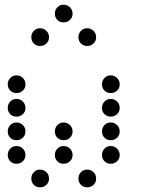

<svg xmlns="http://www.w3.org/2000/svg" viewBox="-20 -808 640 815"><path d="M249 -788Q234 -788 223.5 -777Q213 -766 213 -751V-749Q213 -734 223.5 -723.5Q234 -713 249 -713H251Q266 -713 277 -723.5Q288 -734 288 -749V-751Q288 -766 277 -777Q266 -788 251 -788ZM149 -688Q134 -688 123.5 -677Q113 -666 113 -651V-649Q113 -634 123.5 -623.5Q134 -613 149 -613H151Q166 -613 177 -623.5Q188 -634 188 -649V-651Q188 -666 177 -677Q166 -688 151 -688ZM349 -688Q334 -688 323.5 -677Q313 -666 313 -651V-649Q313 -634 323.5 -623.5Q334 -613 349 -613H351Q366 -613 377 -623.5Q388 -634 388 -649V-651Q388 -666 377 -677Q366 -688 351 -688ZM49 -488Q34 -488 23.5 -477Q13 -466 13 -451V-449Q13 -434 23.5 -423.5Q34 -413 49 -413H51Q66 -413 77 -423.5Q88 -434 88 -449V-451Q88 -466 77 -477Q66 -488 51 -488ZM449 -488Q434 -488 423.5 -477Q413 -466 413 -451V-449Q413 -434 423.5 -423.5Q434 -413 449 -413H451Q466 -413 477 -423.5Q488 -434 488 -449V-451Q488 -466 477 -477Q466 -488 451 -488ZM49 -388Q34 -388 23.5 -377Q13 -366 13 -351V-349Q13 -334 23.5 -323.5Q34 -313 49 -313H51Q66 -313 77 -323.5Q88 -334 88 -349V-351Q88 -366 77 -377Q66 -388 51 -388ZM449 -388Q434 -388 423.5 -377Q413 -366 413 -351V-349Q413 -334 423.5 -323.5Q434 -313 449 -313H451Q466 -313 477 -323.5Q488 -334 488 -349V-351Q488 -366 477 -377Q466 -388 451 -388ZM49 -288Q34 -288 23.5 -277Q13 -266 13 -251V-249Q13 -234 23.5 -223.5Q34 -213 49 -213H51Q66 -213 77 -223.5Q88 -234 88 -249V-251Q88 -266 77 -277Q66 -288 51 -288ZM249 -288Q234 -288 223.5 -277Q213 -266 213 -251V-249Q213 -234 223.5 -223.5Q234 -213 249 -213H251Q266 -213 277 -223.5Q288 -234 288 -249V-251Q288 -266 277 -277Q266 -288 251 -288ZM449 -288Q434 -288 423.5 -277Q413 -266 413 -251V-249Q413 -234 423.5 -223.5Q434 -213 449 -213H451Q466 -213 477 -223.5Q488 -234 488 -249V-251Q488 -266 477 -277Q466 -288 451 -288ZM49 -188Q34 -188 23.5 -177Q13 -166 13 -151V-149Q13 -134 23.5 -123.5Q34 -113 49 -113H51Q66 -113 77 -123.5Q88 -134 88 -149V-151Q88 -166 77 -177Q66 -188 51 -188ZM249 -188Q234 -188 223.5 -177Q213 -166 213 -151V-149Q213 -134 223.5 -123.5Q234 -113 249 -113H251Q266 -113 277 -123.5Q288 -134 288 -149V-151Q288 -166 277 -177Q266 -188 251 -188ZM449 -188Q434 -188 423.5 -177Q413 -166 413 -151V-149Q413 -134 423.5 -123.5Q434 -113 449 -113H451Q466 -113 477 -123.5Q488 -134 488 -149V-151Q488 -166 477 -177Q466 -188 451 -188ZM149 -88Q134 -88 123.5 -77Q113 -66 113 -51V-49Q113 -34 123.5 -23.5Q134 -13 149 -13H151Q166 -13 177 -23.5Q188 -34 188 -49V-51Q188 -66 177 -77Q166 -88 151 -88ZM349 -88Q334 -88 323.5 -77Q313 -66 313 -51V-49Q313 -34 323.5 -23.5Q334 -13 349 -13H351Q366 -13 377 -23.5Q388 -34 388 -49V-51Q388 -66 377 -77Q366 -88 351 -88Z"/></svg>

Font: Doto Rounded
Style: Bold
Weight: 700
Monospace: yes
Version: Version 1.000